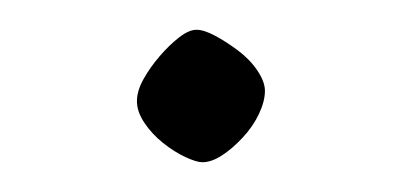

<svg xmlns="http://www.w3.org/2000/svg" viewBox="-20 -100 270 129"><path d="M116 9Q112 9 104.5 5.5Q97 2 89.5 -4Q82 -10 77 -17.5Q72 -25 72 -32Q72 -39 76.5 -47Q81 -55 87.5 -62.5Q94 -70 100.5 -75Q107 -80 112 -80Q117 -80 124.5 -76Q132 -72 140 -66Q148 -60 153 -52.5Q158 -45 158 -39Q158 -32 154 -23.5Q150 -15 143 -7.5Q136 0 129 4.5Q122 9 116 9Z"/></svg>

Font: Ancizar Sans Thin
Style: Regular
Weight: 100
Designer: Cesar Puertas, Viviana Monsalve, Julian Moncada, Julian Prieto, Jose Castro, Mariel Hernandez, Felipe Aragon, Sara Alarc
Version: Version 8.100